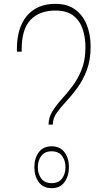

<svg xmlns="http://www.w3.org/2000/svg" viewBox="-20 -970 561 1000"><path d="M255 -321H233Q233 -358 252.5 -389.5Q272 -421 300.5 -452.5Q329 -484 357.5 -521.5Q386 -559 405.5 -608.5Q425 -658 425 -725Q425 -775 410.5 -818.5Q396 -862 362 -888.5Q328 -915 269 -915Q186 -915 139.5 -867Q93 -819 93 -714V-701H69Q68 -705 68 -708.5Q68 -712 68 -714Q68 -827 121 -888.5Q174 -950 269 -950Q330 -950 370.5 -921Q411 -892 431.5 -841.5Q452 -791 452 -728Q452 -657 432 -604.5Q412 -552 383 -512.5Q354 -473 324.5 -441.5Q295 -410 275 -381.5Q255 -353 255 -321ZM249 10Q205 10 182 -21.5Q159 -53 159 -99Q159 -146 182 -177Q205 -208 249 -208Q293 -208 316 -177Q339 -146 339 -99Q339 -53 316 -21.5Q293 10 249 10ZM249 -16Q285 -16 303 -40Q321 -64 321 -99Q321 -134 303 -158Q285 -182 249 -182Q213 -182 195 -158Q177 -134 177 -99Q177 -64 195 -40Q213 -16 249 -16Z"/></svg>

Font: Noto Serif Myanmar ExtraCondensed Thin
Style: Regular
Weight: 100
Width: 2
Designer: Ben Mitchell and the Monotype Design Team
Foundry: Monotype Imaging Inc.
Version: Version 2.106; ttfautohint (v1.8.4.7-5d5b)